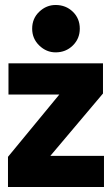

<svg xmlns="http://www.w3.org/2000/svg" viewBox="-20 -750 449 770"><path d="M12 0V-121L218 -371H14V-496H393V-375L182 -125H397V0ZM203 -540Q166 -540 137.5 -567.5Q109 -595 109 -635Q109 -676 137.5 -703Q166 -730 203 -730Q244 -730 272 -703Q300 -676 300 -635Q300 -595 272 -567.5Q244 -540 203 -540Z"/></svg>

Font: Rethink Sans ExtraBold
Style: Regular
Weight: 800
Designer: The Rethink Sans project authors (Hans Thiessen). DM Sans designed by Colophon Foundry.
Foundry: Rethink Communications LLC
Version: Version 1.001